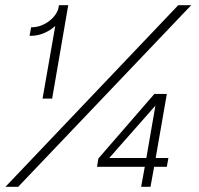

<svg xmlns="http://www.w3.org/2000/svg" viewBox="-20 -720 766 740"><path d="M1 0H50L717 -700H667ZM193 -620 144 -340H181L243 -700H207L206 -692C198 -651 149 -616 106 -615H100L94 -582H101C133 -582 168 -597 193 -620ZM524 0H560L574 -77H623L629 -111H580L623 -358H575L359 -109L354 -77H538ZM401 -111 579 -313 544 -111Z"/></svg>

Font: Fixel Display ExtraLight
Style: Italic
Weight: 200
Italic angle: -10°
Designer: AlfaBravo + MacPaw
Foundry: Kyrylo Tkachov, Marchela Mozhyna, Serhii Makarenko, Maria Weinstein, Zakhar Kryvoshyya
Version: Version 1.210;Glyphs 3.2 (3217)